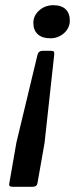

<svg xmlns="http://www.w3.org/2000/svg" viewBox="-20 -533 293 737"><path d="M29 184Q15 184 15 176Q15 173 16 169L43 14L124 -323Q128 -338 144 -338H174Q184 -338 186.5 -335Q189 -332 188 -322L151 16L124 169Q122 184 105 184ZM108 -445Q108 -473 130.5 -493Q153 -513 184.5 -513Q216 -513 232 -497.5Q248 -482 248 -454Q248 -426 226 -406Q204 -386 173 -386Q142 -386 125 -401.5Q108 -417 108 -445Z"/></svg>

Font: Crete Round
Style: Italic
Weight: 400
Designer: Veronika Burian
Foundry: TypeTogether
Version: Version 1.001; ttfautohint (v1.6)